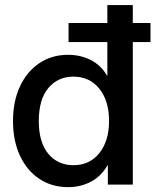

<svg xmlns="http://www.w3.org/2000/svg" viewBox="-20 -748 630 778"><path d="M256.3 10.3Q189 10.3 138.7 -23.7Q88.4 -57.6 60.5 -117.9Q32.7 -178.2 32.7 -257.8Q32.7 -337.4 60.8 -397.7Q88.9 -458 139.2 -491.9Q189.5 -525.9 255.9 -525.9Q306.2 -525.9 347.7 -504.9Q389.2 -483.9 414.1 -440.9H415V-727.5H518.1V0H417V-78.6H416Q390.1 -33.7 348.4 -11.7Q306.6 10.3 256.3 10.3ZM277.3 -78.6Q343.3 -78.6 382.6 -127.7Q421.9 -176.8 421.9 -257.8Q421.9 -339.4 382.6 -388.4Q343.3 -437.5 277.3 -437.5Q214.8 -437.5 176 -391.4Q137.2 -345.2 137.2 -257.8Q137.2 -170.4 176 -124.5Q214.8 -78.6 277.3 -78.6ZM257.8 -577.6V-654.8H589.8V-577.6Z"/></svg>

Font: Inter Display Medium
Style: Regular
Weight: 500
Designer: Rasmus Andersson
Foundry: rsms
Version: Version 4.001;git-9221beed3